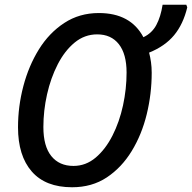

<svg xmlns="http://www.w3.org/2000/svg" viewBox="-20 -780 810 810"><path d="M284 10Q172 10 114 -56.5Q56 -123 56 -243Q56 -331 78.5 -416.5Q101 -502 144 -571.5Q187 -641 251 -683Q315 -725 397 -725Q531 -725 585 -623Q621 -640 639.5 -674.5Q658 -709 666 -760H766L770 -749Q753 -678 714.5 -631.5Q676 -585 609 -558Q614 -539 617 -518Q620 -497 620 -473Q620 -384 599 -298Q578 -212 535.5 -142.5Q493 -73 430.5 -31.5Q368 10 284 10ZM290 -80Q342 -80 383.5 -115Q425 -150 454.5 -208Q484 -266 499 -335.5Q514 -405 514 -474Q514 -552 481.5 -593.5Q449 -635 390 -635Q337 -635 295 -600.5Q253 -566 223.5 -508.5Q194 -451 178.5 -382Q163 -313 163 -244Q163 -163 196.5 -121.5Q230 -80 290 -80Z"/></svg>

Font: Noto Sans SemiCondensed Medium
Style: Italic
Weight: 500
Width: 4
Italic angle: -12°
Designer: Monotype Design Team
Foundry: Monotype Imaging Inc.
Version: Version 2.013; ttfautohint (v1.8.4.7-5d5b)